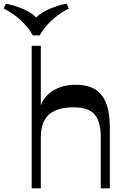

<svg xmlns="http://www.w3.org/2000/svg" viewBox="-106 -1020 676 1040"><path d="M439.7 0V-278Q439.7 -361.4 406.4 -400.2Q373.1 -438.9 291.1 -438.9Q235.4 -438.9 196 -422.5Q156.6 -406.1 135.8 -370.1Q115.1 -334.1 115.1 -275.6V0H65.7V-772H115.1V-405.3L105.2 -419.4Q123.1 -490.8 176.4 -525.9Q229.6 -561 304.6 -561Q363.7 -561 404.8 -538.6Q446 -516.3 467.6 -464.3Q489.1 -412.3 489.1 -323.4V0ZM254.3 -1000.4 266.9 -973.8Q214.6 -947.6 173.4 -909.2Q132.2 -870.7 108.8 -828.3H71.8Q48.4 -870.7 7.1 -909.5Q-34.1 -948.3 -86 -973.8L-73.4 -1000.4Q-35.4 -992.5 0 -979.2Q35.4 -965.9 62.9 -947.7Q90.5 -929.5 104.1 -906.3H75.8Q98.4 -942.2 149.2 -965.8Q200.1 -989.4 254.3 -1000.4Z"/></svg>

Font: Savate ExtraLight
Style: Regular
Weight: 200
Designer: Max Esnée
Foundry: Plomb Type
Version: Version 2.000